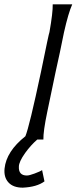

<svg xmlns="http://www.w3.org/2000/svg" viewBox="-102 -643 364 885"><path d="M141 -623H231Q213 -583 193 -494Q187 -463 174 -401.5Q161 -340 154 -310Q148 -279 135 -219Q122 -159 116 -128Q97 -37 98 0H70Q40 26 14 62Q-15 103 -15 125Q-17 166 22 166Q33 166 57 157Q84 147 92 141L103 193Q68 219 3 222Q-41 222 -63 198Q-85 174 -81 134Q-73 55 15 -15Q33 -58 87 -312Q124 -494 126 -495Q142 -586 141 -623Z"/></svg>

Font: GFS Neohellenic Rg
Style: Italic
Weight: 400
Italic angle: -12°
Designer: Takis Katsoulidis and George D. Matthiopoulos
Foundry: Takis Katsoulidis and George D. Matthiopoulos
Version: Version 1.0